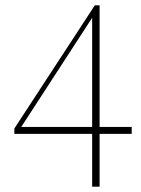

<svg xmlns="http://www.w3.org/2000/svg" viewBox="-20 -683 530 723"><path d="M327 20V-179H34V-199L337 -663H355V-205H476V-179H355V20ZM60 -205H327V-616Z"/></svg>

Font: Source Serif 4 ExtraLight
Style: Regular
Weight: 200
Designer: Frank Grießhammer
Foundry: Adobe
Version: Version 4.005;hotconv 1.1.0;makeotfexe 2.6.0